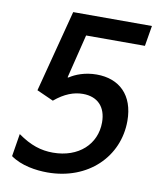

<svg xmlns="http://www.w3.org/2000/svg" viewBox="-83 -794 733 870"><g transform="rotate(10 283.5 -359.0)"><path d="M193.9 8.5C381.7 8.5 510.7 -120 510.7 -284.1C510.7 -403.1 441.8 -467.3 337.7 -467.3C284.1 -467.3 240.4 -449.9 213.8 -431.8H209.5L259.2 -633.2H529.8L545.5 -727.3H183.2L85.2 -350.5L161.9 -316.1C207.4 -354.4 250 -370 291.5 -370C359.4 -370 398.8 -328.5 398.8 -257.5C398.8 -157.7 321.4 -84.2 202.8 -84.2C148.4 -84.2 99.4 -99.4 40.8 -141L23.8 -36.6C72.8 -1.4 141.3 8.5 193.9 8.5Z"/></g></svg>

Font: TID UI Medium
Style: Italic
Weight: 500
Italic angle: -9.39999°
Designer: The TID Project Authors
Foundry: Bakken & Bæck
Version: Version 1.001;hotconv 1.0.109;makeotfexe 2.5.65596